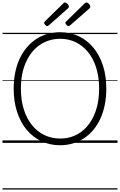

<svg xmlns="http://www.w3.org/2000/svg" viewBox="-20 -1149 965 1544"><path d="M464 19Q381 19 312.5 -13.5Q244 -46 194 -106Q144 -166 117 -250Q90 -334 90 -436Q90 -504 102 -564Q114 -624 137 -674.5Q160 -725 193.5 -765Q227 -805 268.5 -833Q310 -861 359.5 -875.5Q409 -890 464 -890Q546 -890 614 -857.5Q682 -825 731.5 -765Q781 -705 808 -621.5Q835 -538 835 -436Q835 -368 823 -308Q811 -248 788 -197Q765 -146 732 -106Q699 -66 657.5 -38.5Q616 -11 567.5 4Q519 19 464 19ZM464 -35Q509 -35 549.5 -47Q590 -59 625.5 -83.5Q661 -108 688.5 -142.5Q716 -177 736 -221.5Q756 -266 766.5 -320Q777 -374 777 -436Q777 -529 754 -603Q731 -677 688.5 -729.5Q646 -782 589 -809.5Q532 -837 464 -837Q418 -837 377 -824.5Q336 -812 300.5 -788Q265 -764 237.5 -729.5Q210 -695 189.5 -650.5Q169 -606 158.5 -552Q148 -498 148 -436Q148 -343 171.5 -269Q195 -195 237.5 -142.5Q280 -90 337.5 -62.5Q395 -35 464 -35ZM360 -939Q353 -939 344 -948Q335 -957 335 -964Q335 -966 335.5 -969Q336 -972 340 -976L487 -1120Q491 -1124 494 -1126.5Q497 -1129 502 -1129Q509 -1129 516 -1123.5Q523 -1118 528.5 -1110.5Q534 -1103 534 -1097Q534 -1092 532.5 -1089Q531 -1086 526 -1081L373 -946Q369 -943 366 -941Q363 -939 360 -939ZM531 -939Q524 -939 515 -948Q506 -957 506 -964Q506 -966 506.5 -969.5Q507 -973 512 -976L659 -1120Q663 -1124 667 -1126.5Q671 -1129 675 -1129Q682 -1129 689 -1123.5Q696 -1118 701 -1110.5Q706 -1103 706 -1097Q706 -1092 705 -1089Q704 -1086 699 -1081L545 -946Q540 -943 537 -941Q534 -939 531 -939ZM0 365H925V375H0ZM0 -20H925V0H0ZM0 -505H925V-500H0ZM0 -885H925V-875H0Z"/></svg>

Font: Playwrite IT Moderna Guides
Style: Regular
Weight: 400
Designer: Veronika Burian, José Scaglione
Foundry: TypeTogether
Version: Version 1.003